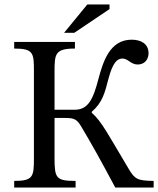

<svg xmlns="http://www.w3.org/2000/svg" viewBox="-20 -846 713 866"><path d="M673 -30C599 -31 588 -38 560 -85C472 -232 438 -300 394 -337V-342C442 -383 453 -428 469 -490C488 -562 508 -582 532 -582C558 -582 570 -555 601 -555C634 -555 650 -580 650 -606C650 -649 615 -667 574 -667C475 -667 445 -568 424 -490C400 -397 377 -351 317 -351H226V-525C226 -603 229 -627 318 -627V-657H44V-627C131 -627 133 -607 133 -525V-131C133 -49 129 -30 44 -30V0H321V-30C234 -30 226 -42 226 -131V-314H274C316 -314 327 -307 346 -276C394 -195 429 -133 500 0H673ZM269 -698H315L474 -805V-826H374Z"/></svg>

Font: STIX Two Math
Style: Regular
Weight: 400
Designer: Ross Mills, John Hudson & Paul Hanslow, Tiro Typeworks Ltd; with portions MicroPress Inc., with additions and correction
Foundry: Tiro Typeworks Ltd
Version: Version 2.02 b142